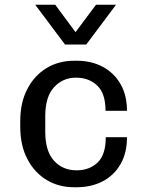

<svg xmlns="http://www.w3.org/2000/svg" viewBox="-20 -776 640 806"><path d="M290 10Q226 10 175 -21Q124 -52 94.5 -109Q65 -166 65 -244V-268Q65 -345 94.5 -402Q124 -459 175 -490Q226 -521 291 -521H303Q364 -521 411.5 -495.5Q459 -470 486 -423Q513 -376 513 -311H423Q423 -384 388 -417Q353 -450 299 -450Q244 -450 207 -410Q170 -370 170 -289V-222Q170 -142 206.5 -101.5Q243 -61 302 -61Q355 -61 389.5 -93.5Q424 -126 424 -200H513Q513 -133 485.5 -86Q458 -39 410.5 -14.5Q363 10 302 10ZM467 -756 342 -589H253L128 -756H212L297 -641L383 -756Z"/></svg>

Font: Chivo Mono
Style: Regular
Weight: 400
Monospace: yes
Designer: Hector Gatti
Foundry: Omnibus-Type
Version: Version 1.008; ttfautohint (v1.8.4.7-5d5b)